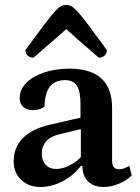

<svg xmlns="http://www.w3.org/2000/svg" viewBox="-20 -737 562 769"><path d="M141.5 12Q95.4 12 65.1 -16.4Q34.8 -44.8 34.8 -90.8Q34.8 -147.4 72.2 -184.5Q109.6 -221.6 182.6 -238.2L314.9 -268.6L302.4 -253.5V-319.5Q302.4 -371.2 287.8 -393.7Q273.2 -416.1 240.1 -416.1Q200.9 -416.1 180.1 -390.2Q159.4 -364.3 158.5 -311.8Q152.2 -304.6 139.3 -300.2Q126.5 -295.9 112.1 -295.9Q87 -295.9 72.9 -308.8Q58.9 -321.7 58.9 -343.7Q58.9 -378 84.8 -404.6Q110.7 -431.2 156.2 -446.6Q201.7 -462 258 -462Q342.8 -462 385.8 -423Q428.9 -383.9 428.9 -305.2V-94.1Q428.9 -76.2 435.6 -67.6Q442.4 -59.1 457.7 -59.1Q467.8 -59.1 479.2 -63.5Q490.7 -67.9 497.9 -72.7L507.6 -34.4Q486.7 -13.6 455.4 -0.8Q424.1 12 396.1 12Q355.6 12 332.8 -10.3Q310.1 -32.6 310.1 -72.4H303.8Q273.6 -33.1 229.9 -10.5Q186.2 12 141.5 12ZM204.8 -60.2Q233.1 -60.2 263.6 -76.9Q294.2 -93.5 314.4 -120.1L303.8 -94.6V-226.1L319.5 -223.6L218.2 -199.3Q183.7 -191.6 165.5 -171.4Q147.3 -151.2 147.3 -121.8Q147.3 -94 162.9 -77.1Q178.5 -60.2 204.8 -60.2ZM245.4 -717.3Q256 -717.3 265.8 -712.1Q275.5 -707 291.6 -689.4Q307.7 -671.9 335 -635.6Q362.3 -599.3 408 -536.4Q408 -523.4 399.1 -514.7Q390.2 -506 375.6 -506Q328.6 -546.1 296.9 -574.3Q265.1 -602.5 245.4 -620.3Q225.2 -602.5 193.1 -574.3Q161.1 -546.1 114.1 -506Q100.1 -506 90.9 -514.7Q81.7 -523.4 81.7 -536.4Q127.5 -599.3 155 -635.6Q182.6 -671.9 198.4 -689.4Q214.2 -707 224.2 -712.1Q234.3 -717.3 245.4 -717.3Z"/></svg>

Font: Petrona
Style: Regular
Weight: 400
Designer: Ringo R. Seeber
Foundry: Ringo R. Seeber
Version: Version 2.001; ttfautohint (v1.8.3)